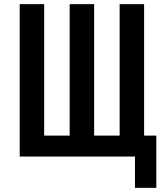

<svg xmlns="http://www.w3.org/2000/svg" viewBox="-20 -755 790 926"><path d="M631 151V0H75V-735H193V-101H316V-735H434V-101H557V-735H675V-101H734V151Z"/></svg>

Font: Zed Sans Extended
Style: Bold
Weight: 700
Width: 7
Designer: Belleve Invis
Foundry: Belleve Invis
Version: Version 1.0.0; ttfautohint (v1.8.4)